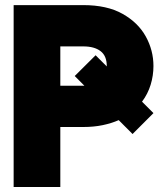

<svg xmlns="http://www.w3.org/2000/svg" viewBox="-20 -743 650 763"><path d="M34.2 0V-722.7H311Q405.3 -722.7 467 -688Q528.8 -653.3 559.3 -598.1Q589.8 -543 589.8 -480.5Q589.8 -442.4 578.6 -406Q567.4 -369.6 544.4 -338.9L589.8 -293.5L506.8 -210.4L451.7 -265.6Q422.9 -252.9 387.7 -245.6Q352.5 -238.3 311 -238.3H219.7V0ZM219.7 -558.6V-402.3H311Q311 -402.3 311.5 -402.3Q312 -402.3 315.4 -402.3L276.9 -440.9L359.9 -523.4L404.3 -479V-480.5Q404.3 -521 379.6 -539.8Q355 -558.6 311 -558.6Z"/></svg>

Font: Giphurs Black
Style: Regular
Weight: 900
Version: Version 0.920; ttfautohint (v1.8.4.7-5d5b)